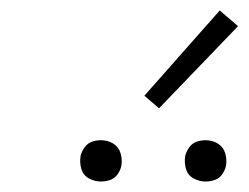

<svg xmlns="http://www.w3.org/2000/svg" viewBox="-20 -993 475 367"><path d="M373 -646Q382 -646 390.5 -649Q399 -652 404.5 -659.5Q410 -667 412 -676Q414 -688 410.5 -700Q407 -712 396.5 -718.5Q386 -725 373 -725Q364 -725 355.5 -722Q347 -719 341.5 -711Q336 -703 334 -695Q332 -682 335.5 -670Q339 -658 350 -652Q361 -646 373 -646ZM173 -646Q182 -646 190.5 -649Q199 -652 204.5 -659.5Q210 -667 212 -676Q214 -688 210.5 -700Q207 -712 196.5 -718.5Q186 -725 173 -725Q164 -725 155.5 -722Q147 -719 141.5 -711Q136 -703 134 -695Q132 -682 135.5 -670Q139 -658 150 -652Q161 -646 173 -646ZM284 -786 435 -943 400 -973 256 -810Z"/></svg>

Font: Iosevka Sparkle XLtObl
Style: Regular
Weight: 200
Italic angle: -9°
Designer: Belleve Invis
Foundry: Belleve Invis
Version: Version 4.5.0; ttfautohint (v1.8.3)